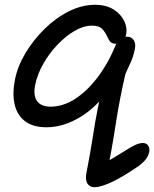

<svg xmlns="http://www.w3.org/2000/svg" viewBox="-20 -521 643 801"><path d="M374.2 260Q361.6 260 352.5 253.2Q343.4 246.4 340.3 234.1Q337.2 221.8 339.8 204.8Q349.8 151.8 356.5 114.6Q363.2 77.4 367.5 47.9Q371.8 18.4 376.8 -9.8Q381.8 -38 388.5 -72.3Q395.2 -106.6 406.8 -154.2L425.2 -135.4Q391.6 -89.4 349.8 -56.8Q308 -24.2 262.9 -7.1Q217.8 10 174.2 10Q118 10 84.7 -15.2Q51.4 -40.4 41.1 -85.3Q30.8 -130.2 42.2 -188Q53.2 -244.2 86.1 -299.2Q119 -354.2 165.8 -400.3Q212.6 -446.4 267.2 -473.7Q321.8 -501 376.4 -501Q422.8 -501 453.6 -481.6Q484.4 -462.2 498.3 -433.3Q512.2 -404.4 505.8 -375.8Q503.2 -361.4 489.4 -350Q475.6 -338.6 460.4 -338.6Q450.2 -338.6 442.7 -344.6Q435.2 -350.6 430.2 -362.6Q417.4 -390.4 404.4 -402.2Q391.4 -414 363.2 -414Q328.6 -414 291.1 -392.1Q253.6 -370.2 219.3 -334.1Q185 -298 160.3 -254.3Q135.6 -210.6 126.8 -167Q118 -122.4 134.7 -99.2Q151.4 -76 191.4 -76Q242.4 -76 292.2 -107.7Q342 -139.4 386.4 -197.4Q430.8 -255.4 463.8 -335.4Q470.2 -351 481.7 -359.5Q493.2 -368 509.2 -368Q529.6 -368 538.4 -352.8Q547.2 -337.6 542.6 -316Q536.6 -287 526.2 -262.9Q515.8 -238.8 503.2 -212.6Q489.4 -152 480.8 -107.3Q472.2 -62.6 466 -23.3Q459.8 16 452.7 59.7Q445.6 103.4 434 162L418.8 157.6Q467.6 129.6 496.2 111.4Q524.8 93.2 542.9 84.4Q561 75.6 576.2 75.6Q590.4 75.6 597.9 86Q605.4 96.4 602.6 113.2Q599.2 128.6 589 142.5Q578.8 156.4 557.8 172Q527.4 193 500.5 209.2Q473.6 225.4 450.1 236.7Q426.6 248 407.4 254Q388.2 260 374.2 260Z"/></svg>

Font: Shantell Sans Light
Style: Italic
Weight: 300
Italic angle: -11°
Designer: Stephen Nixon, Anya Danilova, Shantell Martin
Foundry: Arrow Type
Version: Version 1.008;[ac192a2d6]